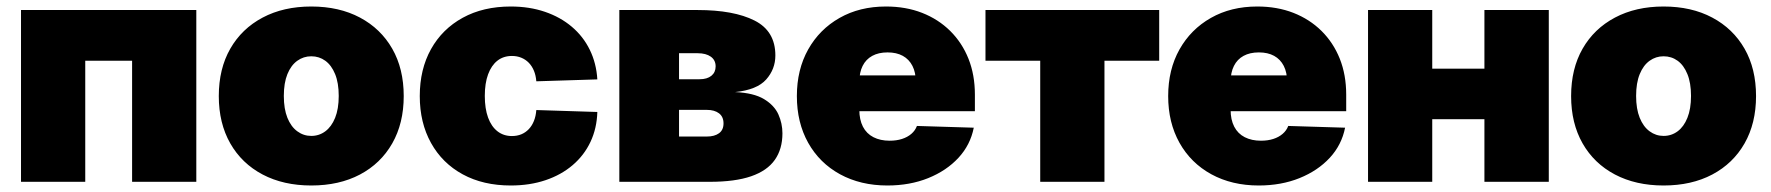

<svg xmlns="http://www.w3.org/2000/svg" viewBox="-20 -553 5386 584"><path d="M577.1 -522.5V0H381.8V-368.2H239.3V0H43.9V-522.5Z M926.8 11.2Q842.3 11.2 778.8 -22.2Q715.3 -55.7 680.4 -116.9Q645.5 -178.2 645.5 -260.7Q645.5 -343.8 680.4 -404.8Q715.3 -465.8 778.8 -499.5Q842.3 -533.2 926.8 -533.2Q1011.7 -533.2 1075 -499.5Q1138.2 -465.8 1173.1 -404.8Q1208 -343.8 1208 -260.7Q1208 -178.2 1173.1 -116.9Q1138.2 -55.7 1075 -22.2Q1011.7 11.2 926.8 11.2ZM926.8 -139.6Q950.7 -139.6 969.5 -153.6Q988.3 -167.5 999.3 -194.6Q1010.3 -221.7 1010.3 -261.2Q1010.3 -300.8 999.3 -327.6Q988.3 -354.5 969.5 -368.2Q950.7 -381.8 926.8 -381.8Q903.3 -381.8 884.3 -368.2Q865.2 -354.5 854.2 -327.6Q843.3 -300.8 843.3 -261.2Q843.3 -221.7 854.2 -194.6Q865.2 -167.5 884.3 -153.6Q903.3 -139.6 926.8 -139.6Z M1533.7 11.2Q1449.7 11.2 1387.5 -22.7Q1325.2 -56.6 1291 -118.2Q1256.8 -179.7 1256.8 -260.7Q1256.8 -342.3 1291 -403.6Q1325.2 -464.8 1387.5 -499Q1449.7 -533.2 1533.7 -533.2Q1590.3 -533.2 1637.5 -517.1Q1684.6 -501 1719.2 -471.7Q1753.9 -442.4 1773.9 -401.6Q1793.9 -360.8 1796.9 -311.5L1611.3 -305.7Q1609.9 -323.7 1604 -337.9Q1598.1 -352.1 1588.4 -362.1Q1578.6 -372.1 1565.7 -377.4Q1552.7 -382.8 1537.1 -382.8Q1511.2 -382.8 1492.9 -368.4Q1474.6 -354 1464.6 -326.9Q1454.6 -299.8 1454.6 -261.2Q1454.6 -222.7 1464.6 -195.3Q1474.6 -168 1493.2 -153.6Q1511.7 -139.2 1537.1 -139.2Q1552.7 -139.2 1565.7 -144.5Q1578.6 -149.9 1588.4 -160.2Q1598.1 -170.4 1604 -185.1Q1609.9 -199.7 1611.3 -218.3L1796.9 -212.4Q1795.4 -162.6 1776.1 -121.6Q1756.8 -80.6 1721.9 -50.8Q1687 -21 1639.2 -4.9Q1591.3 11.2 1533.7 11.2Z M1863.8 0V-522.5H2102.1Q2211.9 -522.5 2275.1 -490.5Q2338.4 -458.5 2338.4 -384.3Q2338.4 -342.8 2310.5 -311.3Q2282.7 -279.8 2215.8 -272.9Q2272.5 -270.5 2304 -251.5Q2335.4 -232.4 2347.7 -204.8Q2359.9 -177.2 2359.9 -147.5Q2359.9 -99.6 2336.7 -66.7Q2313.5 -33.7 2264.6 -16.8Q2215.8 0 2139.2 0ZM2045.4 -137.7H2129.9Q2153.3 -137.7 2167 -147.7Q2180.7 -157.7 2180.7 -177.7Q2180.7 -197.8 2167 -208.3Q2153.3 -218.8 2129.9 -218.8H2045.4ZM2045.4 -312H2107.9Q2130.9 -312 2143.8 -322.5Q2156.7 -333 2156.7 -351.1Q2156.7 -370.1 2142.1 -380.6Q2127.4 -391.1 2102.1 -391.1H2045.4Z M2679.2 11.2Q2597.7 11.2 2535.2 -22.9Q2472.7 -57.1 2438.2 -118.7Q2403.8 -180.2 2403.8 -260.7Q2403.8 -341.3 2438.2 -402.6Q2472.7 -463.9 2533.7 -498.5Q2594.7 -533.2 2674.8 -533.2Q2735.4 -533.2 2784.7 -513.9Q2834 -494.6 2870.1 -459Q2906.2 -423.3 2925.8 -374.3Q2945.3 -325.2 2945.3 -265.1V-214.8H2461.9V-323.7H2856L2765.6 -303.7Q2765.6 -332.5 2755.4 -352.5Q2745.1 -372.6 2726.1 -383.1Q2707 -393.6 2679.7 -393.6Q2652.3 -393.6 2633.1 -383.1Q2613.8 -372.6 2603.8 -352.5Q2593.8 -332.5 2593.8 -303.7V-219.2Q2593.8 -189 2604.7 -167.7Q2615.7 -146.5 2636.7 -135.7Q2657.7 -125 2686 -125Q2707 -125 2723.6 -130.4Q2740.2 -135.7 2752 -145.8Q2763.7 -155.8 2769 -169.9L2941.9 -164.6Q2931.6 -112.3 2895.3 -73Q2858.9 -33.7 2803.2 -11.2Q2747.6 11.2 2679.2 11.2Z M3144 0V-368.2H2977.5V-522.5H3505.9V-368.2H3339.4V0Z M3808.6 11.2Q3727.1 11.2 3664.6 -22.9Q3602.1 -57.1 3567.6 -118.7Q3533.2 -180.2 3533.2 -260.7Q3533.2 -341.3 3567.6 -402.6Q3602.1 -463.9 3663.1 -498.5Q3724.1 -533.2 3804.2 -533.2Q3864.7 -533.2 3914.1 -513.9Q3963.4 -494.6 3999.5 -459Q4035.6 -423.3 4055.2 -374.3Q4074.7 -325.2 4074.7 -265.1V-214.8H3591.3V-323.7H3985.4L3895 -303.7Q3895 -332.5 3884.8 -352.5Q3874.5 -372.6 3855.5 -383.1Q3836.4 -393.6 3809.1 -393.6Q3781.7 -393.6 3762.5 -383.1Q3743.2 -372.6 3733.2 -352.5Q3723.1 -332.5 3723.1 -303.7V-219.2Q3723.1 -189 3734.1 -167.7Q3745.1 -146.5 3766.1 -135.7Q3787.1 -125 3815.4 -125Q3836.4 -125 3853 -130.4Q3869.6 -135.7 3881.3 -145.8Q3893.1 -155.8 3898.4 -169.9L4071.3 -164.6Q4061 -112.3 4024.7 -73Q3988.3 -33.7 3932.6 -11.2Q3877 11.2 3808.6 11.2Z M4552.7 -344.2V-190.4H4279.3V-344.2ZM4336.4 -522.5V0H4141.1V-522.5ZM4690.9 -522.5V0H4495.1V-522.5Z M5040 11.2Q4955.6 11.2 4892.1 -22.2Q4828.6 -55.7 4793.7 -116.9Q4758.8 -178.2 4758.8 -260.7Q4758.8 -343.8 4793.7 -404.8Q4828.6 -465.8 4892.1 -499.5Q4955.6 -533.2 5040 -533.2Q5125 -533.2 5188.2 -499.5Q5251.5 -465.8 5286.4 -404.8Q5321.3 -343.8 5321.3 -260.7Q5321.3 -178.2 5286.4 -116.9Q5251.5 -55.7 5188.2 -22.2Q5125 11.2 5040 11.2ZM5040 -139.6Q5064 -139.6 5082.8 -153.6Q5101.6 -167.5 5112.5 -194.6Q5123.5 -221.7 5123.5 -261.2Q5123.5 -300.8 5112.5 -327.6Q5101.6 -354.5 5082.8 -368.2Q5064 -381.8 5040 -381.8Q5016.6 -381.8 4997.6 -368.2Q4978.5 -354.5 4967.5 -327.6Q4956.5 -300.8 4956.5 -261.2Q4956.5 -221.7 4967.5 -194.6Q4978.5 -167.5 4997.6 -153.6Q5016.6 -139.6 5040 -139.6Z"/></svg>

Font: Inter 28pt Black
Style: Regular
Weight: 900
Designer: Rasmus Andersson
Foundry: rsms
Version: Version 4.001;git-66647c0bb